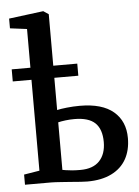

<svg xmlns="http://www.w3.org/2000/svg" viewBox="-57 -864 666 919"><g transform="rotate(-5 276.0 -404.5)"><path d="M101.1 -555.7V-741.7L20 -752V-798.8L184.6 -819.8H186L210.9 -803.2V-555.7H326.2V-497.6H210.9V-342.8Q226.6 -346.7 257.8 -350.1Q289.1 -353.5 320.3 -353.5Q427.7 -353.5 482.2 -307.1Q536.6 -260.7 536.6 -179.7Q536.6 -121.6 512.7 -78.9Q488.8 -36.1 441.2 -12.7Q393.6 10.7 325.2 10.7Q303.2 10.7 242.2 5.4Q232.4 4.9 200.2 2.4Q168 0 152.3 0H26.4V-48.8L101.1 -61V-497.6H11.2V-555.7ZM210.9 -55.2Q213.9 -54.7 226.6 -52.5Q239.3 -50.3 257.3 -48.8Q275.4 -47.4 296.9 -47.4Q357.9 -47.4 388.9 -80.3Q419.9 -113.3 419.9 -170.9Q419.9 -232.4 388.7 -262.5Q357.4 -292.5 289.1 -292.5Q266.6 -292.5 245.4 -289.8Q224.1 -287.1 210.9 -283.7Z"/></g></svg>

Font: Merriweather
Style: Regular
Weight: 400
Designer: Eben Sorkin
Foundry: Eben Sorkin
Version: Version 1.584; ttfautohint (v1.6)